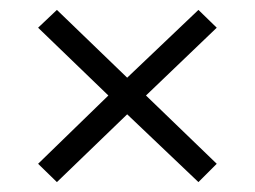

<svg xmlns="http://www.w3.org/2000/svg" viewBox="-20 -487 515 388"><path d="M418 -156 381 -119 237 -256 95 -119 57 -156 199 -294 57 -431 95 -467 237 -330 381 -467 418 -431 275 -294Z"/></svg>

Font: GFS Artemisia
Style: Italic
Weight: 400
Italic angle: -12°
Designer: Takis Katsoulidis and George D. Matthiopoulos
Foundry: George Matthiopoulos and Takis Katsoulidis
Version: Version 1.0